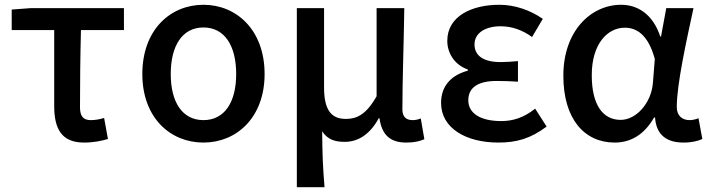

<svg xmlns="http://www.w3.org/2000/svg" viewBox="-20 -584 2973 804"><path d="M332 13C371 13 406 6 432 -2L416 -90C396 -84 378 -81 360 -81C331 -81 315 -95 315 -134C315 -230 316 -343 319 -458H499V-550H109L29 -544V-458H207V-140C207 -43 239 13 332 13Z M832 13C970 13 1088 -91 1088 -274C1088 -459 970 -564 832 -564C693 -564 576 -459 576 -274C576 -91 693 13 832 13ZM832 -81C743 -81 695 -157 695 -274C695 -392 743 -469 832 -469C921 -469 969 -392 969 -274C969 -157 921 -81 832 -81Z M1223 200H1339C1332 117 1330 66 1329 -34C1353 2 1385 10 1424 10C1480 10 1530 -22 1566 -89H1569C1579 -19 1614 13 1681 13C1717 13 1738 7 1757 -1L1742 -88C1730 -83 1718 -81 1709 -81C1682 -81 1665 -93 1665 -126C1665 -246 1671 -407 1673 -550H1557V-181C1513 -103 1473 -86 1428 -86C1364 -86 1337 -128 1337 -218V-550H1223Z M2067 13C2142 13 2201 -3 2269 -54L2221 -129C2172 -90 2126 -77 2079 -77C1991 -77 1941 -110 1941 -164C1941 -217 1981 -245 2060 -245C2088 -245 2117 -244 2149 -242V-328C2122 -326 2099 -324 2077 -324C2001 -324 1967 -353 1967 -398C1967 -447 2014 -474 2076 -474C2124 -474 2168 -458 2208 -429L2253 -505C2201 -541 2137 -564 2071 -564C1955 -564 1853 -516 1853 -413C1853 -363 1882 -313 1939 -293V-288C1876 -271 1827 -230 1827 -153C1827 -48 1930 13 2067 13Z M2554 13C2623 13 2679 -22 2719 -92H2723C2728 -18 2773 13 2842 13C2878 13 2904 6 2921 -2L2905 -89C2893 -84 2880 -81 2868 -81C2837 -81 2814 -99 2814 -136C2814 -231 2854 -411 2884 -550H2770L2748 -431H2745C2713 -527 2648 -564 2581 -564C2454 -564 2339 -454 2339 -267C2339 -87 2426 13 2554 13ZM2579 -82C2503 -82 2458 -147 2458 -269C2458 -403 2526 -468 2596 -468C2645 -468 2694 -440 2722 -337L2714 -236C2707 -152 2644 -82 2579 -82Z"/></svg>

Font: Noto Sans CJK JP Medium
Style: Regular
Weight: 500
Designer: Ryoko NISHIZUKA (kana & ideographs); Paul D. Hunt (Latin, Greek & Cyrillic); Wenlong ZHANG (bopomofo); Sandoll Communica
Foundry: Adobe Systems Incorporated
Version: Version 1.004;PS 1.004;hotconv 1.0.82;makeotf.lib2.5.63406